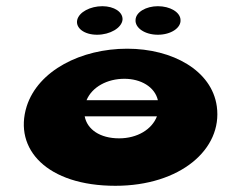

<svg xmlns="http://www.w3.org/2000/svg" viewBox="-20 -582 784 619"><path d="M310 -562C271 -562 235 -543 229 -518C223 -492 251 -470 293 -470C335 -470 372 -492 375 -518C377 -543 348 -562 310 -562ZM489 -562C451 -562 418 -543 417 -518C415 -492 447 -470 489 -470C531 -470 564 -492 562 -518C561 -543 528 -562 489 -562ZM489 -259H259C277 -302 326 -328 381 -328C434 -328 479 -302 489 -259ZM253 -207H486C470 -165 423 -136 364 -136C302 -136 261 -165 253 -207ZM66 -239C23 -101 132 17 352 17C561 17 698 -101 679 -239C663 -355 536 -425 390 -425C242 -425 103 -355 66 -239Z"/></svg>

Font: Hussar Milosc
Style: Bold
Weight: 700
Foundry: Cannot Into Space Fonts
Version: Version 1.02